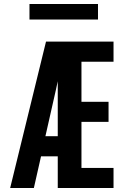

<svg xmlns="http://www.w3.org/2000/svg" viewBox="-20 -944 640 964"><path d="M31 0 211 -735H313Q300 -674 286.5 -612.5Q273 -551 260 -490L208 -260H270V-159H186L150 0ZM270 0V-735H550V-634H389V-433H525V-332H389V-101H550V0ZM128 -846V-924H472V-846Z"/></svg>

Font: Iosevka Fixed Extended
Style: Bold
Weight: 700
Width: 7
Monospace: yes
Designer: Belleve Invis
Foundry: Belleve Invis
Version: Version 24.1.1; ttfautohint (v1.8.4)